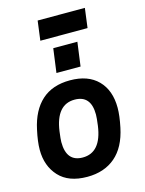

<svg xmlns="http://www.w3.org/2000/svg" viewBox="-136 -999 824 1092"><g transform="rotate(-15 276.5 -453.0)"><path d="M13 0ZM474 -804ZM459 -804H181L196 -919H474ZM13 0ZM364 -603H222L241 -744H383ZM243 -100Q351 -100 372 -252Q378 -297 378 -317Q378 -430 282 -430Q174 -430 153 -278Q147 -233 147 -216Q147 -100 243 -100ZM240 13Q130 13 73.5 -48.5Q17 -110 17 -205Q17 -253 32 -321Q55 -429 118 -486Q181 -543 285 -543Q391 -543 449 -484Q507 -425 507 -322Q507 -276 493 -209Q470 -98 405 -42.5Q340 13 240 13Z"/></g></svg>

Font: Tanohe Sans SemiBold
Style: Italic
Weight: 600
Designer: Village Type and Design LLC & Cristiano Sobral
Foundry: Cooper Hewitt Smithsonian Design Museum
Version: Version 1.00;September 29, 2021;FontCreator 13.0.0.2655 64-b